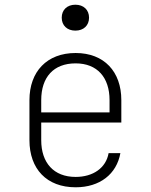

<svg xmlns="http://www.w3.org/2000/svg" viewBox="-20 -785 640 815"><path d="M300 -655C335 -655 358 -677 358 -710C358 -743 335 -765 300 -765C265 -765 242 -743 242 -710C242 -677 265 -655 300 -655ZM301 10C404 10 475 -46 491 -135H441C430 -72 375 -34 301 -34C208 -34 155 -94 155 -190V-265H495V-360C495 -481 422 -560 301 -560C179 -560 105 -481 105 -360V-190C105 -68 178 10 301 10ZM155 -308V-360C155 -457 207 -516 301 -516C393 -516 445 -456 445 -360V-308Z"/></svg>

Font: JetBrains Mono Thin
Style: Regular
Weight: 100
Monospace: yes
Designer: Philipp Nurullin, Konstantin Bulenkov
Foundry: JetBrains
Version: Version 2.305